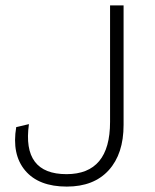

<svg xmlns="http://www.w3.org/2000/svg" viewBox="-20 -680 574 710"><path d="M437 -660V-218Q437 -111 382 -50.5Q327 10 227 10Q123 10 73 -49.5Q23 -109 40 -210L87 -221Q61 -36 226 -36Q387 -36 387 -229V-660Z"/></svg>

Font: Elaine Sans Light
Style: Regular
Weight: 300
Designer: Wei Huang
Foundry: Wei Huang
Version: Version 2.001;December 24, 2019;FontCreator 12.0.0.2547 64-b